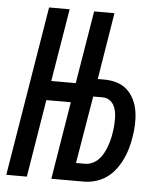

<svg xmlns="http://www.w3.org/2000/svg" viewBox="-53 -781 705 828"><g transform="rotate(5 300.0 -367.5)"><path d="M5 0 126 -735H215L163 -420H269L321 -735H409L362 -446H391Q419 -446 445 -438Q471 -430 490 -412.5Q509 -395 520.5 -370.5Q532 -346 536 -319.5Q540 -293 539 -264.5Q538 -236 533 -208Q529 -183 522 -158.5Q515 -134 503.5 -110.5Q492 -87 475.5 -65.5Q459 -44 437 -29Q415 -14 390 -7Q365 0 340 0H200L255 -336H149L94 0ZM339 -77Q355 -77 370.5 -84Q386 -91 397.5 -103Q409 -115 417 -129.5Q425 -144 430.5 -159Q436 -174 440 -189.5Q444 -205 446 -220Q449 -236 450 -251.5Q451 -267 451 -282.5Q451 -298 448 -313Q445 -328 438 -340.5Q431 -353 418.5 -361Q406 -369 391 -369H349L300 -77Z"/></g></svg>

Font: Iosevka Md Ex Obl
Style: Regular
Weight: 500
Width: 7
Italic angle: -9°
Monospace: yes
Designer: Belleve Invis
Foundry: Belleve Invis
Version: Version 32.5.0; ttfautohint (v1.8.4)